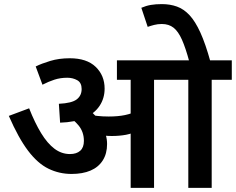

<svg xmlns="http://www.w3.org/2000/svg" viewBox="-20 -916 1150 936"><path d="M731 -527V0H617V-527H550V-622H829V-527ZM320 -632Q403 -632 446.5 -590Q490 -548 490 -484Q490 -437 465.5 -400Q441 -363 392.5 -341.5Q344 -320 273 -318L267 -410Q330 -413 354 -431.5Q378 -450 378 -482Q378 -513 356.5 -525Q335 -537 308 -537Q274 -537 245 -527.5Q216 -518 187 -503L154 -592Q182 -606 225 -619Q268 -632 320 -632ZM502 -214Q502 -167 481 -134Q460 -101 421.5 -84.5Q383 -68 329 -68Q269 -68 216.5 -93.5Q164 -119 117 -181Q70 -243 23 -351L122 -388Q150 -317 180.5 -267Q211 -217 245.5 -191Q280 -165 321 -165Q353 -165 371 -181Q389 -197 389 -229Q389 -273 363 -304.5Q337 -336 290 -365L361 -381L416 -379Q431 -367 446 -350.5Q461 -334 471 -317L480 -297Q490 -278 496 -257Q502 -236 502 -214ZM510 -348Q555 -348 589 -355Q623 -362 662 -380V-284Q627 -265 594.5 -259Q562 -253 525 -253Q507 -253 486.5 -255Q466 -257 448.5 -260.5Q431 -264 419 -266L394 -345L406 -359Q428 -354 453.5 -351Q479 -348 510 -348ZM1012 -527V0H898V-527H814V-622H1110V-527ZM903 -615Q885 -682 867 -722.5Q849 -763 826 -781Q803 -799 769 -799Q749 -799 731.5 -794.5Q714 -790 700 -785L669 -878Q692 -888 715.5 -892Q739 -896 769 -896Q809 -896 842.5 -884Q876 -872 904 -842Q932 -812 957 -757Q982 -702 1006 -615Z"/></svg>

Font: Noto Sans Devanagari SemiBold
Style: Regular
Weight: 600
Version: Version 2.003